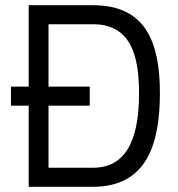

<svg xmlns="http://www.w3.org/2000/svg" viewBox="-20 -716 682 736"><path d="M22 -311H90V0H337C540 0 593 -160 593 -359C593 -556 537 -696 337 -696H90V-384H22ZM513 -359C513 -212 480 -73 337 -73H166V-311H324V-384H166V-623H337C480 -623 513 -505 513 -359Z"/></svg>

Font: TitilliumText22L
Style: 400 wt
Weight: 400
Designer: Campivisivi
Foundry: Campivisivi
Version: 1.000